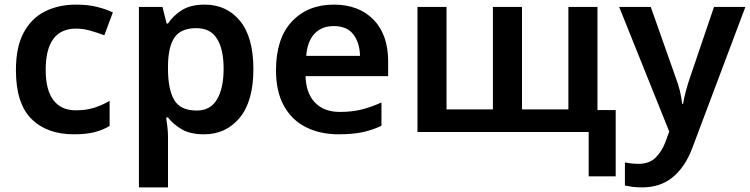

<svg xmlns="http://www.w3.org/2000/svg" viewBox="-20 -572 3250 832"><path d="M300 10Q183 10 116 -57Q49 -124 49 -268Q49 -368 82.5 -430.5Q116 -493 175 -522.5Q234 -552 310 -552Q361 -552 401 -542Q441 -532 469 -518L432 -419Q401 -431 370 -439.5Q339 -448 310 -448Q178 -448 178 -269Q178 -182 211.5 -138Q245 -94 308 -94Q353 -94 388 -105Q423 -116 455 -135V-26Q424 -8 388.5 1Q353 10 300 10Z M867 -552Q962 -552 1020 -481.5Q1078 -411 1078 -272Q1078 -133 1018.5 -61.5Q959 10 864 10Q804 10 767 -12Q730 -34 708 -63H700Q703 -44 705.5 -21.5Q708 1 708 20V240H582V-542H684L702 -470H708Q730 -504 768 -528Q806 -552 867 -552ZM831 -450Q764 -450 736.5 -410Q709 -370 708 -289V-273Q708 -186 734.5 -139.5Q761 -93 833 -93Q892 -93 920.5 -141.5Q949 -190 949 -274Q949 -358 920.5 -404Q892 -450 831 -450Z M1426 -552Q1535 -552 1598.5 -487Q1662 -422 1662 -306V-242H1304Q1306 -168 1345 -127.5Q1384 -87 1453 -87Q1505 -87 1547 -97.5Q1589 -108 1633 -128V-27Q1593 -8 1550 1Q1507 10 1447 10Q1368 10 1306.5 -20.5Q1245 -51 1210.5 -113Q1176 -175 1176 -267Q1176 -406 1245 -479Q1314 -552 1426 -552ZM1426 -459Q1375 -459 1343.5 -426.5Q1312 -394 1307 -330H1540Q1539 -386 1511.5 -422.5Q1484 -459 1426 -459Z M2569 -542V-95H2648V192H2531V0H1789V-542H1915V-98H2116V-542H2242V-98H2443V-542Z M2663 -542H2800L2908 -236Q2919 -207 2926 -179Q2933 -151 2936 -122H2940Q2944 -147 2952 -177Q2960 -207 2970 -236L3074 -542H3210L2979 72Q2948 153 2894.5 196.5Q2841 240 2763 240Q2738 240 2720 237.5Q2702 235 2688 232V132Q2699 134 2714.5 136Q2730 138 2747 138Q2794 138 2821.5 110.5Q2849 83 2864 42L2880 -2Z"/></svg>

Font: Noto Sans SemiBold
Style: Regular
Weight: 600
Designer: Monotype Design Team
Foundry: Monotype Imaging Inc.
Version: Version 2.007